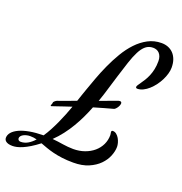

<svg xmlns="http://www.w3.org/2000/svg" viewBox="-399 -930 1145 1205"><g transform="rotate(20 173.5 -327.5)"><path d="M586.9 -667Q586.9 -648.4 580.8 -626.5Q574.7 -604.5 563.7 -582.5Q552.7 -560.5 537.6 -540.3Q522.5 -520 504.9 -504.2Q487.3 -488.3 468 -478.8Q448.7 -469.2 429.2 -469.2Q423.8 -469.2 421.4 -471.9Q418.9 -474.6 418.9 -477.1Q418.9 -483.4 424.6 -491.9Q430.2 -500.5 438.7 -512.5Q447.3 -524.4 457 -540Q466.8 -555.7 475.3 -575.7Q483.9 -595.7 489.5 -620.8Q495.1 -646 495.1 -676.8Q495.1 -694.3 490.2 -707.3Q485.4 -720.2 477.3 -728.8Q469.2 -737.3 458.5 -741.2Q447.8 -745.1 436 -745.1Q407.2 -745.1 386.7 -728.3Q366.2 -711.4 349.9 -679.4Q333.5 -647.5 318.4 -601.6Q303.2 -555.7 285.2 -497.1Q272.9 -459 259.5 -412.6Q246.1 -366.2 228 -314.9L345.2 -357.9Q356 -360.8 360.8 -357.9Q365.7 -355 366 -348.6Q366.2 -342.3 363 -334Q359.9 -325.7 354.7 -318.4Q349.6 -311 343.8 -305.7Q337.9 -300.3 333 -299.8Q307.1 -293 274.9 -283.7Q242.7 -274.4 208 -264.2Q193.8 -227.5 176.5 -191.2Q159.2 -154.8 138.4 -119.9Q117.7 -85 92.8 -52.5Q67.9 -20 38.1 8.8Q57.6 10.3 75.7 12.9Q93.8 15.6 110.8 18.1Q127.9 20.5 145 22.2Q162.1 23.9 180.2 23.9Q221.2 23.9 256.1 11.5Q291 -1 316.4 -22.7Q341.8 -44.4 356 -74Q370.1 -103.5 370.1 -138.2Q370.1 -144 368.7 -148.4Q367.2 -152.8 367.2 -158.2Q367.2 -163.6 370.1 -165.8Q373 -168 376 -168Q390.1 -168 401.1 -158.9Q412.1 -149.9 419.7 -136.7Q427.2 -123.5 431.2 -108.9Q435.1 -94.2 435.1 -83Q435.1 -54.2 421.9 -21.2Q408.7 11.7 381.3 39.6Q354 67.4 311.5 85.7Q269 104 210 104Q168 104 134.5 99.6Q101.1 95.2 73.7 88.4Q46.4 81.5 23.9 73.5Q1.5 65.4 -18.1 58.1Q-47.9 81.1 -72.8 96.2Q-97.7 111.3 -118.2 120.1Q-138.7 128.9 -155 132.6Q-171.4 136.2 -184.1 136.2Q-200.7 136.2 -211.4 133.1Q-222.2 129.9 -228.5 125Q-234.9 120.1 -237.5 114Q-240.2 107.9 -240.2 102.1Q-240.2 82 -225.6 64.9Q-210.9 47.9 -183.1 34.9Q-155.3 22 -114.7 14.6Q-74.2 7.3 -22.9 6.8Q-6.3 -17.6 8.8 -45.9Q23.9 -74.2 37.6 -104.2Q51.3 -134.3 63.5 -164.8Q75.7 -195.3 85.9 -224.1Q59.1 -215.3 36.6 -207.8Q14.2 -200.2 -2.9 -194.3Q-22.5 -187.5 -39.1 -182.1Q-43.5 -180.7 -44.9 -185.1Q-45.9 -186 -44.7 -189Q-43.5 -191.9 -41 -194.8L-38.1 -210Q-29.8 -219.7 -22.7 -223.4Q-15.6 -227.1 -4.9 -230L101.1 -269Q109.9 -293.9 116.7 -314.9Q123.5 -335.9 128.9 -350.1Q142.6 -389.2 160.2 -437Q177.7 -484.9 200 -533.9Q222.2 -583 249.8 -629.4Q277.3 -675.8 311.3 -711.7Q345.2 -747.6 386.2 -769.3Q427.2 -791 476.1 -791Q499.5 -791 519.5 -783.2Q539.6 -775.4 554.7 -759.8Q569.8 -744.1 578.4 -720.9Q586.9 -697.8 586.9 -667ZM-145 94.2Q-120.1 94.2 -97.9 81.5Q-75.7 68.8 -55.2 45.9Q-75.7 40 -99.1 40Q-112.3 40 -124 43Q-135.7 45.9 -144.5 50.8Q-153.3 55.7 -158.7 62.5Q-164.1 69.3 -164.1 77.1Q-164.1 84 -159.2 89.1Q-154.3 94.2 -145 94.2Z"/></g></svg>

Font: Mervale Script
Style: Regular
Weight: 400
Designer: Astigmatic (AOETI)
Foundry: Astigmatic (AOETI)
Version: Version 1.000